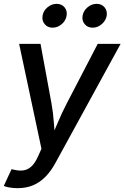

<svg xmlns="http://www.w3.org/2000/svg" viewBox="-32 -775 650 1003"><path d="M-12.2 196.3 28.3 108.9 39.6 111.3Q67.4 118.2 90.3 115Q113.3 111.8 132.1 94.5Q150.9 77.1 166.5 42.5L184.6 2.4L67.9 -545.9H179.7L236.8 -235.8Q246.1 -184.1 249.5 -132.8Q252.9 -81.5 258.8 -30.8H225.6Q248 -81.5 269.3 -133.1Q290.5 -184.6 317.4 -235.8L478.5 -545.9H598.1L257.8 75.7Q234.4 119.1 205.1 148.7Q175.8 178.2 140.1 193.1Q104.5 208 60.1 208Q36.1 208 16.6 204.3Q-2.9 200.7 -12.2 196.3ZM452.1 -630.4Q425.8 -630.4 410.4 -648.9Q395 -667.5 399.4 -692.9Q403.8 -718.8 425.3 -736.8Q446.8 -754.9 473.1 -754.9Q499 -754.9 514.2 -736.8Q529.3 -718.8 525.4 -692.9Q521 -667.5 499.5 -648.9Q478 -630.4 452.1 -630.4ZM242.7 -630.4Q216.8 -630.4 201.4 -648.9Q186 -667.5 190.4 -692.9Q194.3 -718.8 216.1 -736.8Q237.8 -754.9 263.7 -754.9Q290 -754.9 305.2 -736.8Q320.3 -718.8 315.9 -692.9Q312 -667.5 290.5 -648.9Q269 -630.4 242.7 -630.4Z"/></svg>

Font: Inter Medium
Style: Italic
Weight: 500
Italic angle: -9.3988°
Designer: Rasmus Andersson
Foundry: rsms
Version: Version 4.001;git-66647c0bb